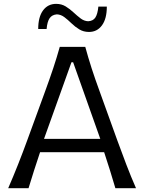

<svg xmlns="http://www.w3.org/2000/svg" viewBox="-20 -998 766 1018"><path d="M23.4 0Q49.8 -60.5 76.2 -127.2Q102.5 -193.8 124.5 -254.4L218.3 -511.2Q243.7 -580.6 262.5 -637Q281.2 -693.4 296.9 -749.5H432.1Q447.8 -691.9 465.8 -636Q483.9 -580.1 509.3 -510.7L602.1 -253.4Q624.5 -191.4 649.7 -125.7Q674.8 -60.1 701.2 0H591.8Q578.1 -46.4 563 -95.2Q547.9 -144 532.2 -190.9H192.4Q176.3 -143.6 160.9 -95Q145.5 -46.4 131.3 0ZM511.7 -261.7 367.7 -668H358.9L213.4 -261.7ZM451.7 -828.6Q422.9 -828.6 400.4 -842.3Q377.9 -856 359.1 -874.3Q340.3 -892.6 321.8 -906.7Q303.2 -920.9 281.7 -921.9Q255.9 -919.9 243.2 -901.6Q230.5 -883.3 227.1 -844.2H182.6Q182.6 -908.2 208.3 -942.9Q233.9 -977.5 277.8 -977.5Q306.2 -977.5 328.4 -963.9Q350.6 -950.2 369.9 -932.1Q389.2 -914.1 407.7 -900.1Q426.3 -886.2 447.3 -885.3Q473.6 -886.7 485.6 -905Q497.6 -923.3 501.5 -962.9H546.4Q546.4 -898.9 520.8 -863.8Q495.1 -828.6 451.7 -828.6Z"/></svg>

Font: Pinar-DS2-FD Regular
Style: Regular
Weight: 400
Designer: Amin Abedi
Version: Version 2.000